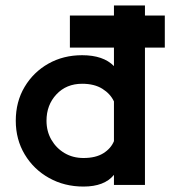

<svg xmlns="http://www.w3.org/2000/svg" viewBox="-20 -680 626 706"><path d="M237 -623H399V-660H513V-623H586V-505H513V0H399V-37Q364 6 287 6Q217 6 160.5 -25.5Q104 -57 71 -112Q38 -167 38 -236Q38 -306 70.5 -360.5Q103 -415 158 -446Q213 -477 282 -477Q360 -477 399 -437V-505H237ZM282 -372Q224 -372 187.5 -333Q151 -294 151 -236Q151 -197 169 -166Q187 -135 217.5 -117Q248 -99 287 -99Q332 -99 360 -116.5Q388 -134 399 -161V-307Q386 -335 356.5 -353.5Q327 -372 282 -372Z"/></svg>

Font: Lil Grotesk Bold
Style: Regular
Weight: 700
Designer: Bastien Sozeau
Foundry: NBR — Bastien Sozeau
Version: Version 4.002; ttfautohint (v1.8.4.7-5d5b)